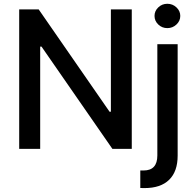

<svg xmlns="http://www.w3.org/2000/svg" viewBox="-20 -776 1018 1001"><path d="M852.5 -629.4Q824.7 -629.4 805.2 -648.2Q785.6 -667 785.6 -692.9Q785.6 -718.8 805.2 -737.5Q824.7 -756.3 852.5 -756.3Q879.9 -756.3 899.9 -737.5Q919.9 -718.8 919.9 -692.9Q919.9 -667 899.9 -648.2Q879.9 -629.4 852.5 -629.4ZM667 -727.1V0H565.9L196.3 -533.2H189.5V0H80.1V-727.1H181.6L551.3 -193.4H558.1V-727.1ZM800.3 -545.4H906.2V35.6Q906.2 117.7 862.1 161.1Q817.9 204.6 733.4 204.6Q718.8 204.6 711.4 204.1V112.8H728.5Q800.3 112.8 800.3 34.7Z"/></svg>

Font: Interop Med
Style: Regular
Weight: 500
Designer: Rasmus Andersson, Google, Jang Haemin
Foundry: jhaemin
Version: Version 1.007